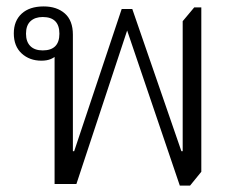

<svg xmlns="http://www.w3.org/2000/svg" viewBox="-20 -573 745 598"><path d="M540 5 376 -478 218 0H150V-404L157 -402Q150 -394 138 -389Q126 -384 109 -384Q72 -384 47.5 -406.5Q23 -429 23 -469Q23 -508 47.5 -530.5Q72 -553 116 -553Q157 -553 182 -531Q207 -509 207 -465V-102H211L359 -545H392L545 -102H549V-507L585 -550H607V-38L572 5ZM113 -416Q165 -416 165 -468Q165 -520 113 -520Q89 -520 75 -507Q61 -494 61 -468Q61 -443 74.5 -429.5Q88 -416 113 -416Z"/></svg>

Font: Noto Serif Thai Light
Style: Regular
Weight: 300
Version: Version 2.001